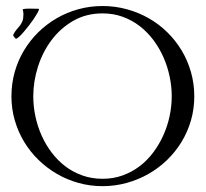

<svg xmlns="http://www.w3.org/2000/svg" viewBox="-20 -618 696 648"><path d="M326.2 -597.7Q368.2 -597.7 407.7 -586.9Q447.3 -576.2 481.7 -556.6Q516.1 -537.1 544.4 -509.3Q572.8 -481.4 593 -447.8Q613.3 -414.1 624.5 -374.8Q635.7 -335.4 635.7 -293Q635.7 -250.5 624.5 -211.7Q613.3 -172.9 592.8 -139.2Q572.3 -105.5 543.7 -77.9Q515.1 -50.3 480.7 -30.8Q446.3 -11.2 407 -0.5Q367.7 10.3 326.2 10.3Q284.2 10.3 245.4 -0.5Q206.5 -11.2 172.4 -31Q138.2 -50.8 109.9 -78.4Q81.5 -106 61.3 -139.6Q41 -173.3 29.8 -212.2Q18.6 -251 18.6 -293Q18.6 -335.4 29.5 -374.5Q40.5 -413.6 60.8 -447.5Q81.1 -481.4 109.1 -509Q137.2 -536.6 171.4 -556.4Q205.6 -576.2 244.6 -586.9Q283.7 -597.7 326.2 -597.7ZM326.2 -572.8Q271 -572.8 227.5 -547.9Q184.1 -522.9 154.1 -482.9Q124 -442.9 108.2 -393.1Q92.3 -343.3 92.3 -293Q92.3 -259.3 99.4 -225.8Q106.4 -192.4 120.1 -161.4Q133.8 -130.4 154.1 -103.5Q174.3 -76.7 200.2 -56.9Q226.1 -37.1 257.8 -25.9Q289.6 -14.6 326.2 -14.6Q362.8 -14.6 394.3 -26.1Q425.8 -37.6 451.7 -57.4Q477.5 -77.1 497.6 -104Q517.6 -130.9 531.5 -161.9Q545.4 -192.9 552.5 -226.3Q559.6 -259.8 559.6 -293Q559.6 -326.2 552.5 -359.9Q545.4 -393.6 531.7 -424.6Q518.1 -455.6 497.8 -482.7Q477.5 -509.8 451.7 -529.8Q425.8 -549.8 394.3 -561.3Q362.8 -572.8 326.2 -572.8ZM57.1 -586.9Q63 -588.4 69.1 -588.6Q75.2 -588.9 81.5 -588.9Q88.4 -588.9 95.7 -588.6Q103 -588.4 109.9 -588.4L111.8 -586.4Q110.8 -582 106 -573.5Q101.1 -564.9 93.8 -554Q86.4 -543 77.4 -531.5Q68.4 -520 60.1 -510.3Q51.8 -500.5 44.7 -494.1Q37.6 -487.8 33.7 -486.8Q30.8 -489.3 28.6 -492.2Q26.4 -495.1 24.4 -498.5V-500Q29.8 -511.2 35.9 -518.1Q42 -524.9 47.1 -531.5Q52.2 -538.1 55.7 -546.6Q59.1 -555.2 59.1 -570.3Q59.1 -577.6 56.6 -585.9Z"/></svg>

Font: CAT Linz
Style: Regular
Weight: 400
Designer: Peter Wiegel
Foundry: Peter Wiegel
Version: Version 1.08